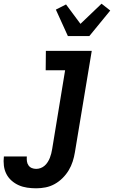

<svg xmlns="http://www.w3.org/2000/svg" viewBox="-90 -795 616 1038"><path d="M106 223Q81 223 57 219.5Q33 216 11.5 206.5Q-10 197 -27.5 181.5Q-45 166 -55.5 145.5Q-66 125 -69 100.5Q-72 76 -69 51H55Q54 64 55.5 76.5Q57 89 64 99Q71 109 82 113.5Q93 118 106 118Q118 118 130 113.5Q142 109 151.5 100.5Q161 92 168 81Q175 70 179.5 58.5Q184 47 187 35Q190 23 192 11L262 -415H157L158 -520H406L315 28Q311 53 303 78Q295 103 281.5 125.5Q268 148 248.5 167.5Q229 187 205.5 200Q182 213 156.5 218Q131 223 106 223ZM277 -600 212 -743 267 -771 345 -666 459 -775 506 -738 393 -600Z"/></svg>

Font: Iosevka SS18 Extrabold
Style: Italic
Weight: 800
Italic angle: -9°
Monospace: yes
Designer: Belleve Invis
Foundry: Belleve Invis
Version: Version 25.1.1; ttfautohint (v1.8.4)